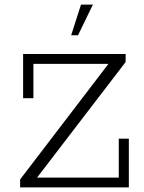

<svg xmlns="http://www.w3.org/2000/svg" viewBox="-20 -819 631 839"><path d="M68 0V-35L454 -540H126V-390H81V-583H529V-548L142 -43H499V-213H543V0ZM291 -665 334 -799H386L321 -665Z"/></svg>

Font: Rokkitt SemiBold Light
Style: Regular
Weight: 300
Version: Version 3.103